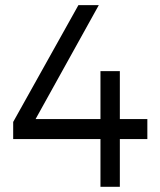

<svg xmlns="http://www.w3.org/2000/svg" viewBox="-20 -720 617 740"><path d="M30.8 -184.1V-250L282.2 -700.2H360.8L117.2 -261.2H367.2V-445.8H441.9V-261.2H547.9V-184.1H441.9V0H367.2V-184.1Z"/></svg>

Font: Montserrat Light
Style: Regular
Weight: 300
Designer: Julieta Ulanovsky
Foundry: Julieta Ulanovsky
Version: Version 1.000;PS 002.000;hotconv 1.0.70;makeotf.lib2.5.58329